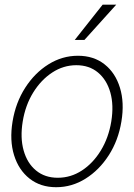

<svg xmlns="http://www.w3.org/2000/svg" viewBox="-20 -781 567 813"><path d="M217.8 11.7Q151.4 11.7 105.2 -24.7Q59.1 -61 39.6 -123.8Q20 -186.5 33.2 -266.6Q46.4 -346.7 86.7 -409.4Q127 -472.2 185.1 -508.5Q243.2 -544.9 310.1 -544.9Q377 -544.9 422.9 -508.5Q468.8 -472.2 488 -409.2Q507.3 -346.2 494.1 -266.6Q481 -186.5 440.7 -123.8Q400.4 -61 342.5 -24.7Q284.7 11.7 217.8 11.7ZM224.6 -28.3Q279.8 -28.3 326.9 -59.1Q374 -89.8 407 -143.8Q439.9 -197.8 451.2 -266.6Q462.4 -335.4 447.3 -389.2Q432.1 -442.9 395 -473.9Q357.9 -504.9 303.2 -504.9Q248.5 -504.9 201.2 -473.9Q153.8 -442.9 120.6 -389.2Q87.4 -335.4 76.2 -266.6Q64.9 -197.8 80.1 -143.8Q95.2 -89.8 132.6 -59.1Q169.9 -28.3 224.6 -28.3ZM296.4 -611.8 414.6 -761.2H472.2L337.4 -611.8Z"/></svg>

Font: Inter Display Extra Light
Style: Italic
Weight: 200
Italic angle: -9.39999°
Designer: Rasmus Andersson
Foundry: rsms
Version: Version 4.000;git-4fc901f